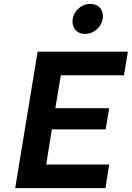

<svg xmlns="http://www.w3.org/2000/svg" viewBox="-20 -965 676 985"><path d="M292 -579 264 -410H540L522 -301H246L217 -121H540L521 0H58L173 -700H636L616 -579ZM352 -854Q352 -891 379.5 -918Q407 -945 443 -945Q473 -945 490.5 -927.5Q508 -910 508 -882Q508 -846 480.5 -818.5Q453 -791 416 -791Q387 -791 369.5 -809Q352 -827 352 -854Z"/></svg>

Font: Be Vietnam
Style: Bold Italic
Weight: 700
Italic angle: -9.66701°
Designer: Gabriel Lam
Foundry: TypeRant
Version: Version 3.000